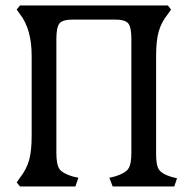

<svg xmlns="http://www.w3.org/2000/svg" viewBox="-20 -670 696 690"><path d="M251 0 261.7 -31.2 240.2 -36.1Q205.1 -46.9 193.8 -62.5Q182.6 -78.1 182.6 -120.1V-530.3Q182.6 -572.3 193.8 -585.9Q205.1 -599.6 240.2 -599.6H393.6Q429.7 -599.6 440.9 -585.9Q452.1 -572.3 452.1 -530.3V-120.1Q452.1 -78.1 440.4 -62.5Q428.7 -46.9 393.6 -36.1L373 -31.2L384.8 0H606.4L616.2 -29.3L596.7 -34.2Q563.5 -43.9 552.2 -59.1Q541 -74.2 541 -114.3V-468.8Q541 -523.4 550.3 -556.6Q559.6 -589.8 583 -619.1L594.7 -635.7L583 -650.4H51.8L40 -635.7L51.8 -619.1Q93.8 -565.4 93.8 -468.8V-181.6Q93.8 -127 84.5 -94.2Q75.2 -61.5 51.8 -31.2L40 -14.6L51.8 0Z"/></svg>

Font: Kurale
Style: Regular
Weight: 400
Version: 1.0; ttfautohint (v1.3)